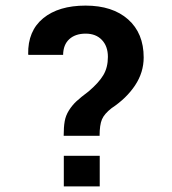

<svg xmlns="http://www.w3.org/2000/svg" viewBox="-20 -669 616 689"><path d="M337.9 -109.9V0H209V-109.9ZM337.4 -181.6H208.5Q208.5 -213.4 212.2 -233.9Q215.8 -254.4 227.3 -272.7Q238.8 -291 253.9 -305.2Q269 -319.3 298.3 -341.3Q334.5 -372.1 350.8 -399.4Q367.2 -426.8 367.2 -464.8Q367.2 -502.9 345.7 -525.6Q324.2 -548.3 287.4 -548.3Q250.5 -548.3 228.8 -528.6Q207 -508.8 206.5 -472.2H82L81.1 -474.6Q79.6 -558.1 135 -603.5Q190.4 -648.9 287.1 -648.9Q383.8 -648.9 439.7 -599.4Q495.6 -549.8 495.6 -462.9Q495.6 -409.2 464.8 -362.8Q434.1 -316.4 380.4 -280.8Q354.5 -260.7 345.9 -240.7Q337.4 -220.7 337.4 -181.6Z"/></svg>

Font: Yantramanav
Style: Bold
Weight: 700
Version: Version 1.001;PS 1.0;hotconv 1.0.72;makeotf.lib2.5.5900; ttf